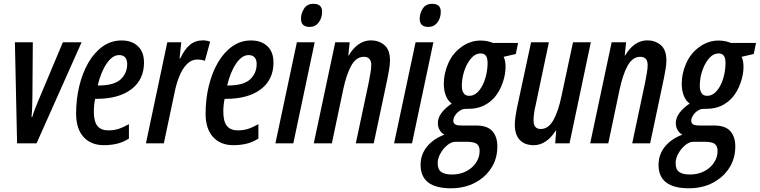

<svg xmlns="http://www.w3.org/2000/svg" viewBox="-20 -766 4060 1026"><path d="M71.3 0 59.6 -540H155.3L153.3 -259.8Q153.3 -235.4 152.1 -199.5Q150.9 -163.6 148.4 -140.6H152.3Q159.2 -163.6 167.5 -185.1Q175.8 -206.5 184.6 -227.5L315.9 -540H416L175.3 0Z M535.6 9.8Q465.8 9.8 426.3 -34.2Q386.7 -78.1 386.7 -158.7Q386.7 -235.4 403.6 -305.7Q420.4 -376 452.1 -430.9Q483.9 -485.8 528.8 -517.8Q573.7 -549.8 629.9 -549.8Q684.1 -549.8 716.8 -519.3Q749.5 -488.8 749.5 -431.6Q749.5 -340.3 681.9 -289.1Q614.3 -237.8 495.6 -237.8H488.3Q481.4 -203.6 481.4 -169.9Q481.4 -116.7 500.7 -93Q520 -69.3 558.6 -69.3Q587.9 -69.3 612.3 -76.9Q636.7 -84.5 668.9 -102.5V-25.4Q638.2 -5.9 605.2 2Q572.3 9.8 535.6 9.8ZM502 -309.1H505.4Q589.4 -309.1 624.5 -341.8Q659.7 -374.5 659.7 -424.3Q659.7 -446.3 648.9 -459Q638.2 -471.7 616.7 -471.7Q581.1 -471.7 550.3 -427Q519.5 -382.3 502 -309.1Z M759.8 0 874 -540H948.7L939.5 -454.1H943.4Q966.3 -502.9 995.1 -526.6Q1023.9 -550.3 1064.5 -550.3Q1083.5 -550.3 1103 -543.5L1074.7 -440.9Q1056.6 -447.8 1035.6 -447.8Q1002 -447.8 977.8 -422.4Q953.6 -397 938.2 -358.2Q922.9 -319.3 914.6 -279.8L855.5 0Z M1227.5 9.8Q1157.7 9.8 1118.2 -34.2Q1078.6 -78.1 1078.6 -158.7Q1078.6 -235.4 1095.5 -305.7Q1112.3 -376 1144 -430.9Q1175.8 -485.8 1220.7 -517.8Q1265.6 -549.8 1321.8 -549.8Q1376 -549.8 1408.7 -519.3Q1441.4 -488.8 1441.4 -431.6Q1441.4 -340.3 1373.8 -289.1Q1306.2 -237.8 1187.5 -237.8H1180.2Q1173.3 -203.6 1173.3 -169.9Q1173.3 -116.7 1192.6 -93Q1211.9 -69.3 1250.5 -69.3Q1279.8 -69.3 1304.2 -76.9Q1328.6 -84.5 1360.8 -102.5V-25.4Q1330.1 -5.9 1297.1 2Q1264.2 9.8 1227.5 9.8ZM1193.8 -309.1H1197.3Q1281.2 -309.1 1316.4 -341.8Q1351.6 -374.5 1351.6 -424.3Q1351.6 -446.3 1340.8 -459Q1330.1 -471.7 1308.6 -471.7Q1272.9 -471.7 1242.2 -427Q1211.4 -382.3 1193.8 -309.1Z M1634.8 -622.1Q1588.4 -622.1 1588.4 -666Q1588.4 -694.3 1604.7 -720Q1621.1 -745.6 1655.3 -745.6Q1701.2 -745.6 1701.2 -703.1Q1701.2 -669.9 1683.1 -646Q1665 -622.1 1634.8 -622.1ZM1451.7 0 1566.4 -540H1661.6L1547.4 0Z M1656.7 0 1771.5 -540H1848.6L1841.3 -469.7H1843.8Q1865.7 -507.8 1896 -529.1Q1926.3 -550.3 1961.9 -550.3Q2003.4 -550.3 2033.7 -525.4Q2064 -500.5 2064 -442.4Q2064 -422.9 2059.8 -397.5Q2055.7 -372.1 2050.3 -345.7L1977.1 0H1881.3L1950.7 -326.7Q1955.1 -351.1 1959.5 -375.2Q1963.9 -399.4 1963.9 -418Q1963.9 -462.4 1924.3 -462.4Q1883.8 -462.4 1857.7 -416.3Q1831.5 -370.1 1814 -287.6L1753.4 0Z M2269 -622.1Q2222.7 -622.1 2222.7 -666Q2222.7 -694.3 2239 -720Q2255.4 -745.6 2289.6 -745.6Q2335.4 -745.6 2335.4 -703.1Q2335.4 -669.9 2317.4 -646Q2299.3 -622.1 2269 -622.1ZM2085.9 0 2200.7 -540H2295.9L2181.6 0Z M2392.6 240.2Q2226.6 241.2 2227.5 113.3Q2228 59.1 2262 17.3Q2295.9 -24.4 2355 -46.4Q2339.8 -53.7 2329.8 -70.3Q2319.8 -86.9 2319.8 -108.9Q2319.8 -161.6 2394 -212.9Q2375 -225.1 2363.3 -252.9Q2351.6 -280.8 2351.6 -318.4Q2351.6 -374 2375.5 -428Q2399.4 -481.9 2444.8 -514.2Q2465.8 -530.3 2492.4 -539.8Q2519 -549.3 2547.4 -549.3Q2570.8 -549.3 2587.4 -545.2Q2604 -541 2614.3 -536.6H2748.5L2736.3 -477.5L2671.4 -462.4Q2681.6 -441.9 2681.6 -408.7Q2681.6 -367.7 2665.8 -322.8Q2649.9 -277.8 2623.5 -246.6Q2598.1 -217.3 2563.5 -200.9Q2528.8 -184.6 2486.3 -184.6Q2457 -184.6 2451.7 -182.1Q2426.8 -170.9 2414.6 -153.3Q2402.3 -135.7 2402.3 -121.1Q2402.3 -105.5 2416 -99.6Q2425.3 -95.2 2447.8 -95.2H2527.3Q2585.4 -94.7 2611.6 -64.7Q2637.7 -34.7 2637.7 16.1Q2637.7 75.7 2611.1 122.3Q2584.5 168.9 2540.5 197.3Q2478 239.3 2392.6 240.2ZM2487.3 -253.9Q2512.7 -253.9 2533.2 -274.4Q2553.7 -294.9 2567.1 -329.3Q2580.6 -363.8 2584.5 -406.2Q2589.4 -453.6 2574.7 -470.2Q2564.9 -480.5 2548.3 -480.5Q2521 -480.5 2499.5 -456.5Q2478 -432.6 2464.8 -397.7Q2451.7 -362.8 2449.2 -330.1Q2447.3 -312.5 2448.2 -298.6Q2449.2 -284.7 2453.6 -275.4Q2462.9 -253.9 2487.3 -253.9ZM2396 166.5Q2454.1 166 2494.6 134.3Q2515.6 118.7 2529.3 94Q2543 69.3 2543 41Q2543 29.8 2540 20.5Q2537.1 11.2 2529.3 3.9Q2515.6 -7.3 2479.5 -8.3H2414.1Q2392.1 -8.3 2370.1 9.8Q2348.1 27.8 2333.5 54.2Q2318.8 80.6 2318.8 105.5Q2318.8 140.6 2339.1 153.8Q2359.4 167 2396 166.5Z M2832.5 9.8Q2783.2 9.8 2757.1 -18.6Q2731 -46.9 2731 -99.6Q2731 -117.7 2734.4 -141.6Q2737.8 -165.5 2742.2 -187.5L2817.9 -540H2913.1L2842.8 -206.5Q2837.4 -183.6 2834.2 -162.4Q2831.1 -141.1 2831.1 -123Q2831.1 -76.7 2869.6 -76.7Q2910.2 -76.7 2936.8 -123.5Q2963.4 -170.4 2980.5 -252.9L3042 -540H3137.2L3023.4 0H2946.8L2952.1 -67.4H2949.2Q2926.3 -30.8 2896.5 -10.5Q2866.7 9.8 2832.5 9.8Z M3133.8 0 3248.5 -540H3325.7L3318.4 -469.7H3320.8Q3342.8 -507.8 3373 -529.1Q3403.3 -550.3 3439 -550.3Q3480.5 -550.3 3510.7 -525.4Q3541 -500.5 3541 -442.4Q3541 -422.9 3536.9 -397.5Q3532.7 -372.1 3527.3 -345.7L3454.1 0H3358.4L3427.7 -326.7Q3432.1 -351.1 3436.5 -375.2Q3440.9 -399.4 3440.9 -418Q3440.9 -462.4 3401.4 -462.4Q3360.8 -462.4 3334.7 -416.3Q3308.6 -370.1 3291 -287.6L3230.5 0Z M3664.1 240.2Q3498 241.2 3499 113.3Q3499.5 59.1 3533.4 17.3Q3567.4 -24.4 3626.5 -46.4Q3611.3 -53.7 3601.3 -70.3Q3591.3 -86.9 3591.3 -108.9Q3591.3 -161.6 3665.5 -212.9Q3646.5 -225.1 3634.8 -252.9Q3623 -280.8 3623 -318.4Q3623 -374 3647 -428Q3670.9 -481.9 3716.3 -514.2Q3737.3 -530.3 3763.9 -539.8Q3790.5 -549.3 3818.8 -549.3Q3842.3 -549.3 3858.9 -545.2Q3875.5 -541 3885.7 -536.6H4020L4007.8 -477.5L3942.9 -462.4Q3953.1 -441.9 3953.1 -408.7Q3953.1 -367.7 3937.3 -322.8Q3921.4 -277.8 3895 -246.6Q3869.6 -217.3 3835 -200.9Q3800.3 -184.6 3757.8 -184.6Q3728.5 -184.6 3723.1 -182.1Q3698.2 -170.9 3686 -153.3Q3673.8 -135.7 3673.8 -121.1Q3673.8 -105.5 3687.5 -99.6Q3696.8 -95.2 3719.2 -95.2H3798.8Q3856.9 -94.7 3883.1 -64.7Q3909.2 -34.7 3909.2 16.1Q3909.2 75.7 3882.6 122.3Q3856 168.9 3812 197.3Q3749.5 239.3 3664.1 240.2ZM3758.8 -253.9Q3784.2 -253.9 3804.7 -274.4Q3825.2 -294.9 3838.6 -329.3Q3852.1 -363.8 3856 -406.2Q3860.8 -453.6 3846.2 -470.2Q3836.4 -480.5 3819.8 -480.5Q3792.5 -480.5 3771 -456.5Q3749.5 -432.6 3736.3 -397.7Q3723.1 -362.8 3720.7 -330.1Q3718.8 -312.5 3719.7 -298.6Q3720.7 -284.7 3725.1 -275.4Q3734.4 -253.9 3758.8 -253.9ZM3667.5 166.5Q3725.6 166 3766.1 134.3Q3787.1 118.7 3800.8 94Q3814.5 69.3 3814.5 41Q3814.5 29.8 3811.5 20.5Q3808.6 11.2 3800.8 3.9Q3787.1 -7.3 3751 -8.3H3685.5Q3663.6 -8.3 3641.6 9.8Q3619.6 27.8 3605 54.2Q3590.3 80.6 3590.3 105.5Q3590.3 140.6 3610.6 153.8Q3630.9 167 3667.5 166.5Z"/></svg>

Font: Open Sans Condensed SemiBold
Style: Italic
Weight: 600
Width: 3
Italic angle: -12°
Designer: Monotype Design Team
Foundry: Monotype Imaging Inc.
Version: Version 3.000; ttfautohint (v1.8.4)